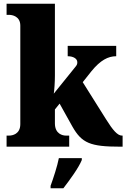

<svg xmlns="http://www.w3.org/2000/svg" viewBox="-20 -780 673 1021"><path d="M15 0H348V-59H330C314 -59 272 -67 272 -124V-198L297 -229L365 -107C415 -19 460 0 619 0H632V-59H628C605 -59 580 -88 545 -144L420 -343L466 -401C514 -460 555 -481 598 -481V-536H340V-481C371 -481 391 -467 391 -450C391 -446 392 -437 383 -427L266 -282C269 -299 272 -345 272 -379V-760H15V-701H29C44 -701 88 -694 88 -644V-120C88 -66 45 -59 29 -59H15ZM249 208V221H317C351 177 398 113 415 71V61H293C285 103 263 170 249 208Z"/></svg>

Font: Noto Serif Tamil SemiCondensed Black
Style: Regular
Weight: 900
Width: 4
Designer: Indian Type Foundry, Tom Grace, and the Monotype Design Team
Foundry: Monotype Imaging Inc.
Version: Version 2.004